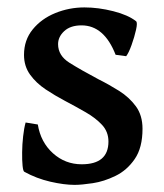

<svg xmlns="http://www.w3.org/2000/svg" viewBox="-20 -489 448 523"><path d="M183.1 14.6Q154.8 14.6 116.9 5.9Q79.1 -2.9 46.4 -21Q43 -22.5 41.5 -37.4Q40 -52.2 40.3 -74Q40.5 -95.7 43 -117.7Q45.4 -139.6 49.8 -155.3L83 -149.9Q90.8 -101.6 124.3 -71.5Q157.7 -41.5 202.6 -41.5Q275.4 -41.5 275.4 -103.5Q275.4 -129.9 258.1 -148.7Q240.7 -167.5 213.6 -183.1Q186.5 -198.7 156.7 -214.4Q129.9 -228.5 104.2 -245.6Q78.6 -262.7 62 -285.6Q45.4 -308.6 45.4 -339.4Q45.4 -379.9 69.1 -408.9Q92.8 -438 130.6 -453.4Q168.5 -468.8 210 -468.8Q248 -468.8 288.6 -458.5Q329.1 -448.2 350.6 -431.2Q355 -427.7 350.6 -408Q346.2 -388.2 338.4 -366.5Q330.6 -344.7 323.7 -335.9L294.9 -339.8Q263.7 -419.9 202.1 -419.9Q171.9 -419.9 155 -404.3Q138.2 -388.7 138.2 -368.7Q138.2 -337.4 169.4 -317.9Q200.7 -298.3 248.5 -272.9Q276.9 -258.8 304.4 -241.5Q332 -224.1 350.1 -199.5Q368.2 -174.8 368.2 -138.2Q368.2 -86.4 346.9 -55.7Q325.7 -24.9 294.4 -9.8Q263.2 5.4 232.7 10Q202.1 14.6 183.1 14.6Z"/></svg>

Font: David Libre Medium
Style: Regular
Weight: 500
Designer: Ismar David, J. Victor Gaultney, Annie Olsen and Meir Sadan
Foundry: Monotype Imaging Inc. & SIL International
Version: Version 1.100; ttfautohint (v1.8.4.7-5d5b)